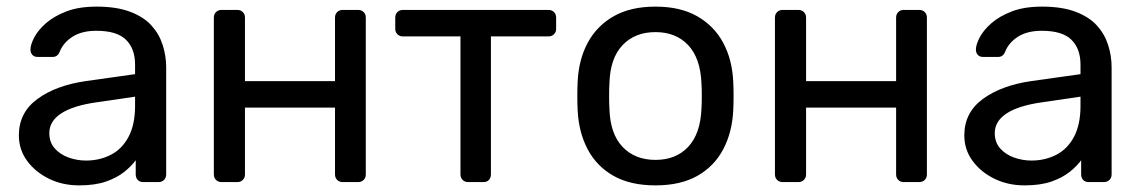

<svg xmlns="http://www.w3.org/2000/svg" viewBox="-20 -550 3448 580"><path d="M219 10Q169 10 128 -10Q87 -30 62 -64Q37 -98 37 -141Q37 -210 93 -251Q149 -292 239 -305L388 -326V-355Q388 -403 360.5 -430Q333 -457 271 -457Q227 -457 199 -439Q171 -421 160 -393Q154 -378 139 -378H94Q83 -378 77.5 -384.5Q72 -391 72 -400Q72 -415 83.5 -437Q95 -459 119 -480Q143 -501 180.5 -515.5Q218 -530 272 -530Q332 -530 373 -514.5Q414 -499 437.5 -473Q461 -447 471.5 -414Q482 -381 482 -347V-23Q482 -13 475.5 -6.5Q469 0 459 0H413Q402 0 396 -6.5Q390 -13 390 -23V-66Q377 -48 355 -30.5Q333 -13 300 -1.5Q267 10 219 10ZM240 -65Q281 -65 315 -82.5Q349 -100 368.5 -137Q388 -174 388 -230V-258L272 -241Q201 -231 165 -207.5Q129 -184 129 -148Q129 -120 145.5 -101.5Q162 -83 187.5 -74Q213 -65 240 -65Z M649 0Q639 0 632.5 -6.5Q626 -13 626 -23V-497Q626 -507 632.5 -513.5Q639 -520 649 -520H697Q707 -520 713.5 -513.5Q720 -507 720 -497V-305H992V-497Q992 -507 998.5 -513.5Q1005 -520 1015 -520H1062Q1072 -520 1078.5 -513.5Q1085 -507 1085 -497V-23Q1085 -13 1078.5 -6.5Q1072 0 1062 0H1015Q1005 0 998.5 -6.5Q992 -13 992 -23V-225H720V-23Q720 -13 713.5 -6.5Q707 0 697 0Z M1394 0Q1384 0 1377.5 -6.5Q1371 -13 1371 -23V-440H1197Q1187 -440 1180.5 -446.5Q1174 -453 1174 -463V-497Q1174 -507 1180.5 -513.5Q1187 -520 1197 -520H1637Q1647 -520 1653.5 -513.5Q1660 -507 1660 -497V-463Q1660 -453 1653.5 -446.5Q1647 -440 1637 -440H1463V-23Q1463 -13 1457 -6.5Q1451 0 1441 0Z M1960 10Q1884 10 1833 -19Q1782 -48 1755 -99.5Q1728 -151 1725 -217Q1724 -234 1724 -260.5Q1724 -287 1725 -303Q1728 -370 1755.5 -421Q1783 -472 1834 -501Q1885 -530 1960 -530Q2035 -530 2086 -501Q2137 -472 2164.5 -421Q2192 -370 2195 -303Q2196 -287 2196 -260.5Q2196 -234 2195 -217Q2192 -151 2165 -99.5Q2138 -48 2087 -19Q2036 10 1960 10ZM1960 -67Q2022 -67 2059 -106.5Q2096 -146 2099 -222Q2100 -237 2100 -260Q2100 -283 2099 -298Q2096 -374 2059 -413.5Q2022 -453 1960 -453Q1898 -453 1860.5 -413.5Q1823 -374 1821 -298Q1820 -283 1820 -260Q1820 -237 1821 -222Q1823 -146 1860.5 -106.5Q1898 -67 1960 -67Z M2344 0Q2334 0 2327.5 -6.5Q2321 -13 2321 -23V-497Q2321 -507 2327.5 -513.5Q2334 -520 2344 -520H2392Q2402 -520 2408.5 -513.5Q2415 -507 2415 -497V-305H2687V-497Q2687 -507 2693.5 -513.5Q2700 -520 2710 -520H2757Q2767 -520 2773.5 -513.5Q2780 -507 2780 -497V-23Q2780 -13 2773.5 -6.5Q2767 0 2757 0H2710Q2700 0 2693.5 -6.5Q2687 -13 2687 -23V-225H2415V-23Q2415 -13 2408.5 -6.5Q2402 0 2392 0Z M3075 10Q3025 10 2984 -10Q2943 -30 2918 -64Q2893 -98 2893 -141Q2893 -210 2949 -251Q3005 -292 3095 -305L3244 -326V-355Q3244 -403 3216.5 -430Q3189 -457 3127 -457Q3083 -457 3055 -439Q3027 -421 3016 -393Q3010 -378 2995 -378H2950Q2939 -378 2933.5 -384.5Q2928 -391 2928 -400Q2928 -415 2939.5 -437Q2951 -459 2975 -480Q2999 -501 3036.5 -515.5Q3074 -530 3128 -530Q3188 -530 3229 -514.5Q3270 -499 3293.5 -473Q3317 -447 3327.5 -414Q3338 -381 3338 -347V-23Q3338 -13 3331.5 -6.5Q3325 0 3315 0H3269Q3258 0 3252 -6.5Q3246 -13 3246 -23V-66Q3233 -48 3211 -30.5Q3189 -13 3156 -1.5Q3123 10 3075 10ZM3096 -65Q3137 -65 3171 -82.5Q3205 -100 3224.5 -137Q3244 -174 3244 -230V-258L3128 -241Q3057 -231 3021 -207.5Q2985 -184 2985 -148Q2985 -120 3001.5 -101.5Q3018 -83 3043.5 -74Q3069 -65 3096 -65Z"/></svg>

Font: DVN-Rubik
Style: Regular
Weight: 400
Designer: Hubert and Fischer
Foundry: Hubert & Fischer
Version: Version 2.102